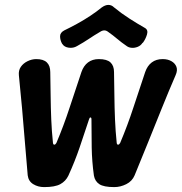

<svg xmlns="http://www.w3.org/2000/svg" viewBox="-20 -754 742 783"><path d="M160 9Q135 9 115.5 -3Q96 -15 93 -39Q87 -107 81.5 -175Q76 -243 70 -311.5Q64 -380 57 -447Q55 -467 65 -481.5Q75 -496 92.5 -504.5Q110 -513 128 -513Q157 -513 171 -499.5Q185 -486 185 -460Q186 -412 186.5 -363.5Q187 -315 189 -267Q191 -219 196 -171Q197 -164 201.5 -164Q206 -164 210 -171Q240 -242 264 -315.5Q288 -389 312 -460Q321 -486 339 -499.5Q357 -513 383 -513Q416 -513 430.5 -499.5Q445 -486 445 -460Q446 -412 446.5 -363.5Q447 -315 449 -267Q451 -219 456 -171Q457 -164 461.5 -164Q466 -164 470 -171Q500 -242 524 -315.5Q548 -389 572 -460Q581 -486 599 -499.5Q617 -513 643 -513H644Q664 -513 679 -504.5Q694 -496 699.5 -481.5Q705 -467 696 -447Q667 -380 639.5 -311.5Q612 -243 584.5 -175Q557 -107 529 -39Q519 -15 495 -3Q471 9 446 9Q403 9 385 -3Q367 -15 363 -38Q355 -95 354 -152Q353 -209 353 -267Q353 -275 349 -275Q345 -275 343 -267Q324 -209 304.5 -152Q285 -95 259 -38Q248 -15 226 -3Q204 9 160 9ZM571 -640Q585 -632 579.5 -613.5Q574 -595 563 -580L561 -579Q554 -568 541.5 -563Q529 -558 517 -559Q505 -560 497 -566Q475 -581 458 -595.5Q441 -610 421 -624Q406 -636 388 -624Q364 -610 342.5 -595.5Q321 -581 294 -566Q279 -557 260.5 -559.5Q242 -562 234 -575L233 -576Q225 -591 225 -606Q225 -621 242 -630Q265 -641 293.5 -656.5Q322 -672 349 -690Q376 -708 394 -723Q409 -734 422 -734Q435 -734 445 -724Q474 -700 507.5 -678.5Q541 -657 571 -640Z"/></svg>

Font: Winky Sans Medium
Style: Italic
Weight: 500
Italic angle: -8.97852°
Designer: Simon Atzbach
Foundry: typofactur
Version: Version 1.205